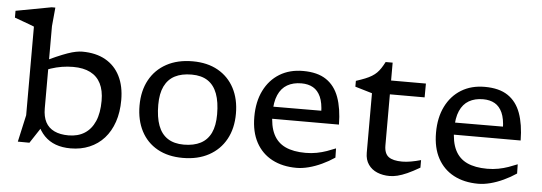

<svg xmlns="http://www.w3.org/2000/svg" viewBox="-61 -884 2930 1038"><g transform="rotate(5 1404.0 -364.5)"><path d="M163.5 -109H197L125 0.5L62 0L94.5 -146V-627Q88 -630 70.2 -636.5Q52.5 -643 30 -651.2Q7.5 -659.5 -12 -666.5V-703.5L181 -739.5H201L191.5 -638V-192Q191.5 -147 207.2 -117.2Q223 -87.5 254.5 -72.5Q286 -57.5 331.5 -57.5Q382.5 -57.5 418.8 -80.5Q455 -103.5 474.5 -148.2Q494 -193 494 -259.5Q494 -315.5 475 -353Q456 -390.5 418.5 -409.5Q381 -428.5 325.5 -428.5Q294.5 -428.5 264.2 -423.5Q234 -418.5 204.8 -408.8Q175.5 -399 148.5 -385.5V-437Q193 -459.5 227.5 -474.5Q262 -489.5 287.5 -498.5Q313 -507.5 332.5 -511.2Q352 -515 367 -515Q441 -515 493 -485.8Q545 -456.5 572.2 -402.2Q599.5 -348 599.5 -272.5Q599.5 -206 581.5 -153.5Q563.5 -101 530.5 -64.2Q497.5 -27.5 451.2 -8Q405 11.5 349 11.5Q303.5 11.5 268 -1.5Q232.5 -14.5 206.5 -41Q180.5 -67.5 163.5 -109Z M957 -62Q1011 -62 1048 -81.2Q1085 -100.5 1103.8 -139.8Q1122.5 -179 1122.5 -240.5Q1122.5 -307.5 1105.8 -352.5Q1089 -397.5 1054.8 -420.2Q1020.5 -443 967 -443Q913 -443 876.2 -424Q839.5 -405 820.2 -365.5Q801 -326 801 -264.5Q801 -197.5 817.8 -152.5Q834.5 -107.5 869.2 -84.8Q904 -62 957 -62ZM957.5 10Q877.5 10 819.8 -22.2Q762 -54.5 731.2 -113.8Q700.5 -173 700.5 -252Q700.5 -332 732.8 -391Q765 -450 824.8 -482.5Q884.5 -515 966.5 -515Q1046.5 -515 1104 -482.5Q1161.5 -450 1192.5 -391.2Q1223.5 -332.5 1223.5 -253Q1223.5 -173 1191 -114Q1158.5 -55 1098.8 -22.5Q1039 10 957.5 10Z M1565.5 -515Q1644 -515 1691.2 -483.2Q1738.5 -451.5 1760.5 -391Q1782.5 -330.5 1783.5 -243H1405L1402.5 -308.5L1712 -309.5L1682.5 -298Q1681.5 -352 1666.8 -384.8Q1652 -417.5 1625.8 -432.5Q1599.5 -447.5 1562.5 -447.5Q1517.5 -447.5 1485.5 -429Q1453.5 -410.5 1436.8 -372.2Q1420 -334 1420 -272.5Q1420 -203.5 1441.5 -159.8Q1463 -116 1506.5 -95.5Q1550 -75 1616.5 -75Q1648 -75 1676.8 -80.5Q1705.5 -86 1731 -95Q1756.5 -104 1779 -113.5L1780 -63.5Q1747.5 -41.5 1711.5 -24.8Q1675.5 -8 1640.5 1Q1605.5 10 1575 10Q1498.5 10 1442.2 -19.8Q1386 -49.5 1355 -106.5Q1324 -163.5 1324 -245.5Q1324 -327.5 1354 -388Q1384 -448.5 1438.2 -481.8Q1492.5 -515 1565.5 -515Z M2043.5 -153Q2043.5 -109 2067.2 -91.2Q2091 -73.5 2141 -73.5Q2163 -73.5 2188.5 -78Q2214 -82.5 2242.5 -90.5V-49.5Q2204 -27 2174.8 -14Q2145.5 -1 2122.8 4.5Q2100 10 2080 10Q2043 10 2012.8 -2.5Q1982.5 -15 1964.5 -40.8Q1946.5 -66.5 1946.5 -104.5V-427.5L1854 -455V-486.5Q1883 -496 1903.5 -504.2Q1924 -512.5 1939 -521.8Q1954 -531 1965 -542Q1976 -553 1985.8 -567.8Q1995.5 -582.5 2005.5 -602H2043.5V-487.5ZM2006 -430 2009 -505H2232.5L2232 -430Z M2551.5 -515Q2630 -515 2677.2 -483.2Q2724.5 -451.5 2746.5 -391Q2768.5 -330.5 2769.5 -243H2391L2388.5 -308.5L2698 -309.5L2668.5 -298Q2667.5 -352 2652.8 -384.8Q2638 -417.5 2611.8 -432.5Q2585.5 -447.5 2548.5 -447.5Q2503.5 -447.5 2471.5 -429Q2439.5 -410.5 2422.8 -372.2Q2406 -334 2406 -272.5Q2406 -203.5 2427.5 -159.8Q2449 -116 2492.5 -95.5Q2536 -75 2602.5 -75Q2634 -75 2662.8 -80.5Q2691.5 -86 2717 -95Q2742.5 -104 2765 -113.5L2766 -63.5Q2733.5 -41.5 2697.5 -24.8Q2661.5 -8 2626.5 1Q2591.5 10 2561 10Q2484.5 10 2428.2 -19.8Q2372 -49.5 2341 -106.5Q2310 -163.5 2310 -245.5Q2310 -327.5 2340 -388Q2370 -448.5 2424.2 -481.8Q2478.5 -515 2551.5 -515Z"/></g></svg>

Font: Newsreader 7pt
Style: Regular
Weight: 400
Designer: Hugues Gentile
Foundry: Production Type
Version: Version 1.003